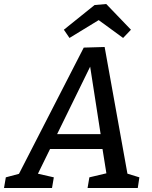

<svg xmlns="http://www.w3.org/2000/svg" viewBox="-56 -936 755 956"><path d="M-36 0 -27 -53 59 -76 30 -54 361 -699 465 -702 582 -52 560 -77 638 -53 630 0H380L389 -53L482 -75L476 -59L452 -209L461 -194H183L200 -208L127 -59L124 -73L212 -53L203 0ZM220 -251 214 -268H456L448 -249L387 -642L411 -641ZM290 -747 262 -788 415 -911 473 -916 596 -788 557 -747 405 -858 470 -857Z"/></svg>

Font: Bitter Thin Medium
Style: Italic
Weight: 500
Italic angle: -9°
Version: Version 3.021